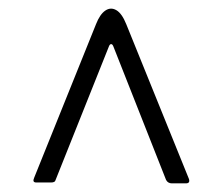

<svg xmlns="http://www.w3.org/2000/svg" viewBox="-20 -560 516 444"><path d="M242 -453Q240 -458 237 -458Q234 -458 232 -453L109 -145Q108 -141 105.5 -139.5Q103 -138 98 -138H64Q54 -138 59 -149L202 -504Q211 -527 223.5 -535.5Q236 -544 249 -536.5Q262 -529 272 -504L417 -146Q420 -136 410 -136H377Q373 -136 369.5 -138Q366 -140 364 -144Z"/></svg>

Font: Libre Franklin Thin ExtraLight
Style: Regular
Weight: 250
Version: Version 3.000